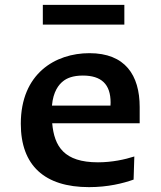

<svg xmlns="http://www.w3.org/2000/svg" viewBox="-20 -757 660 789"><path d="M239.5 -423.5C254.5 -435.5 279 -446.5 320.5 -446.5C396 -446.5 434.5 -411.5 434.5 -335.5C434.5 -331 434.5 -327 434 -323H193.5C198.5 -381 221.5 -409.5 239.5 -423.5ZM65.5 -248.5C65.5 -77 163 12 346 12C423 12 485.5 -3.5 529 -19L532 -114C493 -101.5 440.5 -90 382.5 -90C243.5 -90 203 -155 194.5 -250.5H554V-317C554 -448.5 494 -538.5 347.5 -538.5C207 -538.5 65.5 -454.5 65.5 -248.5ZM156 -656H491V-737H156Z"/></svg>

Font: Monaspace Argon SemiBold
Style: Regular
Weight: 600
Designer: Riley Cran & the Lettermatic Team
Foundry: Lettermatic
Version: Version 1.000 (Monaspace Argon)